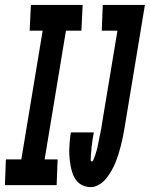

<svg xmlns="http://www.w3.org/2000/svg" viewBox="-54 -755 611 783"><path d="M-34 0 -30 -105H33L120 -630H67L72 -735H283L278 -630H215L128 -105H181L177 0ZM316 8Q298 8 283 1Q268 -6 258 -18.5Q248 -31 242.5 -46.5Q237 -62 234 -78.5Q231 -95 229.5 -112Q228 -129 228.5 -146Q229 -163 230.5 -180.5Q232 -198 235 -215H328Q328 -211 327.5 -207.5Q327 -204 326 -200Q325 -196 324.5 -192.5Q324 -189 323.5 -185Q323 -181 322.5 -177.5Q322 -174 321.5 -170Q321 -166 320.5 -162.5Q320 -159 319.5 -155Q319 -151 319 -147.5Q319 -144 318.5 -140Q318 -136 317.5 -132.5Q317 -129 317 -125Q317 -121 316.5 -117.5Q316 -114 316 -110Q316 -106 316 -101.5Q316 -97 320 -97Q325 -97 327 -103Q329 -109 331 -113.5Q333 -118 334.5 -123Q336 -128 337.5 -133Q339 -138 340.5 -143Q342 -148 343 -152.5Q344 -157 345 -162Q346 -167 347 -172Q348 -177 349 -182Q350 -187 351 -192Q352 -197 353 -202Q354 -207 355 -211.5Q356 -216 357 -221Q358 -226 359 -231Q360 -236 360.5 -241Q361 -246 362 -251L425 -630H361L365 -735H537L454 -234Q451 -216 447.5 -198.5Q444 -181 439.5 -163Q435 -145 429.5 -127.5Q424 -110 417 -92.5Q410 -75 400.5 -58.5Q391 -42 379 -27Q367 -12 350 -2Q333 8 316 8Z"/></svg>

Font: Iosevka Slab Extrabold
Style: Italic
Weight: 800
Italic angle: -9°
Monospace: yes
Designer: Belleve Invis
Foundry: Belleve Invis
Version: Version 11.1.0; ttfautohint (v1.8.3)